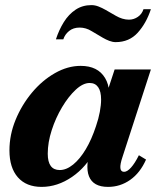

<svg xmlns="http://www.w3.org/2000/svg" viewBox="-20 -718 622 752"><path d="M143 14Q83 14 50 -23.5Q17 -61 17 -129Q17 -190 41 -248.5Q65 -307 105 -355Q145 -403 195 -431.5Q245 -460 296 -460Q363 -460 391.5 -412.5Q420 -365 397 -293L379 -294L429 -446H571L460 -104Q440 -45 466 -45Q478 -45 493 -61.5Q508 -78 524 -110L552 -93Q529 -41 490 -13.5Q451 14 403 14Q345 14 328.5 -27.5Q312 -69 339 -150L353 -131Q319 -64 262 -25Q205 14 143 14ZM214 -52Q240 -52 266.5 -73.5Q293 -95 316 -133.5Q339 -172 356 -224Q366 -253 371 -280Q376 -307 376 -328Q376 -360 364.5 -376.5Q353 -393 331 -393Q305 -393 276.5 -366.5Q248 -340 223 -298Q198 -256 182.5 -208Q167 -160 167 -116Q167 -52 214 -52ZM433 -553Q421 -553 408 -558Q395 -563 383 -570L339 -596Q328 -603 316 -606.5Q304 -610 292 -610Q267 -610 250.5 -596.5Q234 -583 228 -564H199Q211 -601 230 -631.5Q249 -662 276 -680Q303 -698 338 -698Q352 -698 366 -692.5Q380 -687 394 -679L434 -656Q446 -649 459 -645Q472 -641 485 -641Q504 -641 520 -652Q536 -663 542 -682H571Q553 -627 519.5 -590Q486 -553 433 -553Z"/></svg>

Font: Baskervville
Style: Bold Italic
Weight: 700
Italic angle: -18°
Version: Version 1.100